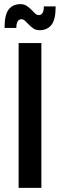

<svg xmlns="http://www.w3.org/2000/svg" viewBox="-20 -908 290 928"><path d="M70 0V-700H180V0ZM172 -762Q154 -762 142 -770Q130 -778 120 -788.5Q110 -799 101.5 -807Q93 -815 84 -815Q59 -815 59 -773H2Q2 -837 22 -862.5Q42 -888 79 -888Q96 -888 108.5 -880Q121 -872 131 -861.5Q141 -851 149.5 -843Q158 -835 167 -835Q192 -835 192 -877H249Q249 -813 228.5 -787.5Q208 -762 172 -762Z"/></svg>

Font: Cuprum SemiBold
Style: Regular
Weight: 600
Designer: Jovanny Lemonad
Foundry: Jovanny Lemonad
Version: Version 3.000